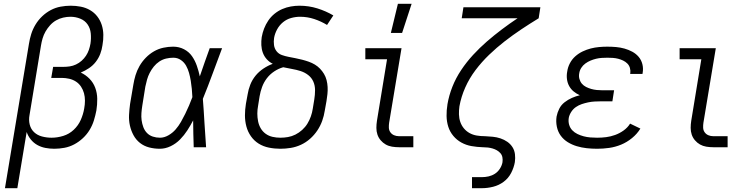

<svg xmlns="http://www.w3.org/2000/svg" viewBox="-20 -773 3940 1008"><path d="M6 215 132 -543Q136 -569 144 -594.5Q152 -620 166.5 -644Q181 -668 201.5 -687.5Q222 -707 246.5 -720Q271 -733 298 -738Q325 -743 351 -743Q378 -743 404 -738Q430 -733 452.5 -720Q475 -707 490.5 -687Q506 -667 514 -642.5Q522 -618 522.5 -590.5Q523 -563 518 -536Q515 -513 506.5 -490.5Q498 -468 483 -448.5Q468 -429 447 -415Q426 -401 404 -392Q430 -380 450 -359.5Q470 -339 480 -312Q490 -285 490.5 -254.5Q491 -224 486 -193Q481 -167 473 -141Q465 -115 450.5 -91Q436 -67 415 -47.5Q394 -28 369.5 -15Q345 -2 318 3Q291 8 265 8Q241 8 218 3.5Q195 -1 175.5 -12Q156 -23 141.5 -41Q127 -59 120 -80L71 215ZM251 -50Q281 -50 312 -59.5Q343 -69 367 -91.5Q391 -114 404 -143.5Q417 -173 422 -203Q426 -224 426 -244.5Q426 -265 421 -283.5Q416 -302 405.5 -318Q395 -334 379 -344.5Q363 -355 343.5 -359.5Q324 -364 304 -364H249L259 -422H314Q330 -422 346.5 -424.5Q363 -427 379 -434.5Q395 -442 408.5 -454Q422 -466 431.5 -480.5Q441 -495 446.5 -511Q452 -527 455 -544Q459 -571 456.5 -597.5Q454 -624 440 -644.5Q426 -665 401.5 -675Q377 -685 350 -685Q331 -685 311.5 -680.5Q292 -676 274.5 -666Q257 -656 243 -640.5Q229 -625 219 -607.5Q209 -590 203.5 -571Q198 -552 195 -533L135 -169Q130 -143 136 -119Q142 -95 159 -79Q176 -63 200.5 -56.5Q225 -50 251 -50Z M819 8Q790 8 763 1Q736 -6 715 -22.5Q694 -39 681 -63Q668 -87 662 -114Q656 -141 657.5 -170Q659 -199 663 -228L680 -328Q684 -353 691.5 -378Q699 -403 712.5 -426.5Q726 -450 745.5 -470Q765 -490 788.5 -503.5Q812 -517 838 -522.5Q864 -528 889 -528Q920 -528 946 -514.5Q972 -501 988 -478Q1004 -455 1013.5 -427.5Q1023 -400 1029 -372Q1041 -409 1054.5 -446Q1068 -483 1081 -520H1146Q1121 -454 1096.5 -387Q1072 -320 1045 -254Q1050 -191 1053.5 -127Q1057 -63 1062 0H997Q996 -35 995 -70Q994 -105 994 -141Q980 -114 963.5 -88.5Q947 -63 925.5 -41Q904 -19 876 -5.5Q848 8 819 8ZM820 -50Q842 -50 864 -62.5Q886 -75 902 -93.5Q918 -112 930 -133Q942 -154 952.5 -175.5Q963 -197 972.5 -219Q982 -241 990 -263Q989 -285 987 -306.5Q985 -328 981.5 -349Q978 -370 972.5 -390Q967 -410 957 -428Q947 -446 929.5 -458Q912 -470 890 -470Q871 -470 852 -465.5Q833 -461 816.5 -450Q800 -439 787.5 -423.5Q775 -408 766 -390.5Q757 -373 752 -355Q747 -337 743 -318L727 -218Q724 -199 722.5 -179.5Q721 -160 723.5 -141.5Q726 -123 732.5 -105.5Q739 -88 751.5 -75Q764 -62 782 -56Q800 -50 820 -50Z M1452 8Q1421 8 1391.5 2Q1362 -4 1338 -19Q1314 -34 1297.5 -57.5Q1281 -81 1273.5 -109Q1266 -137 1266 -167Q1266 -197 1271 -228L1280 -277Q1284 -303 1294 -328.5Q1304 -354 1321.5 -375.5Q1339 -397 1363 -413Q1387 -429 1412 -438Q1394 -447 1380.5 -462Q1367 -477 1360 -496Q1353 -515 1352 -536Q1351 -557 1354 -578Q1358 -601 1366.5 -623Q1375 -645 1388.5 -665Q1402 -685 1421 -700.5Q1440 -716 1462 -725.5Q1484 -735 1507 -739Q1530 -743 1552 -743Q1601 -743 1646 -729Q1691 -715 1730 -692L1697 -642Q1666 -661 1630 -673Q1594 -685 1555 -685Q1532 -685 1508.5 -678.5Q1485 -672 1466 -656.5Q1447 -641 1435 -619Q1423 -597 1419 -574Q1416 -555 1418.5 -536.5Q1421 -518 1432 -504Q1443 -490 1460 -484Q1477 -478 1495 -474.5Q1513 -471 1531 -467.5Q1549 -464 1566.5 -459.5Q1584 -455 1601 -449Q1618 -443 1633 -434Q1648 -425 1660 -412.5Q1672 -400 1681 -385Q1690 -370 1694.5 -352.5Q1699 -335 1700 -316.5Q1701 -298 1699 -279Q1697 -260 1694 -242L1685 -192Q1681 -165 1671.5 -138.5Q1662 -112 1646 -88Q1630 -64 1608 -44.5Q1586 -25 1560 -13Q1534 -1 1506.5 3.5Q1479 8 1452 8ZM1452 -50Q1472 -50 1492 -53.5Q1512 -57 1531 -66.5Q1550 -76 1566.5 -91Q1583 -106 1594 -124Q1605 -142 1612 -162Q1619 -182 1622 -202L1630 -251Q1634 -275 1634 -299.5Q1634 -324 1625 -344.5Q1616 -365 1598 -379Q1580 -393 1558 -400Q1536 -407 1512.5 -411Q1489 -415 1467 -420Q1442 -413 1419.5 -398Q1397 -383 1381 -362Q1365 -341 1356 -316.5Q1347 -292 1343 -268L1335 -218Q1331 -197 1331 -176.5Q1331 -156 1335 -136Q1339 -116 1349 -99Q1359 -82 1375 -70.5Q1391 -59 1411 -54.5Q1431 -50 1452 -50Z M2075 0Q2056 0 2038 -3Q2020 -6 2005 -14.5Q1990 -23 1978.5 -36.5Q1967 -50 1961.5 -66.5Q1956 -83 1956 -101.5Q1956 -120 1959 -139L2012 -462H1898V-520H2088L2023 -129Q2021 -116 2021.5 -102.5Q2022 -89 2029.5 -78.5Q2037 -68 2049 -63Q2061 -58 2074 -58H2150V0ZM2032 -600 2069 -753H2141L2091 -600Z M2458 215V157H2510Q2528 157 2545.5 153Q2563 149 2578.5 139Q2594 129 2604.5 112.5Q2615 96 2618 79Q2620 65 2617.5 52.5Q2615 40 2607 31Q2599 22 2588.5 16Q2578 10 2566 6.5Q2554 3 2541.5 1.5Q2529 0 2516 0H2514Q2484 -1 2455.5 -6Q2427 -11 2402.5 -24.5Q2378 -38 2360 -59.5Q2342 -81 2333.5 -107.5Q2325 -134 2324.5 -164Q2324 -194 2329 -224V-225Q2337 -272 2355 -317.5Q2373 -363 2401 -405Q2429 -447 2463.5 -484.5Q2498 -522 2536 -555Q2574 -588 2614.5 -618.5Q2655 -649 2697 -677H2404L2413 -735H2817L2808 -677Q2762 -649 2717 -619Q2672 -589 2629.5 -556Q2587 -523 2548 -485.5Q2509 -448 2476.5 -405Q2444 -362 2422.5 -313.5Q2401 -265 2392 -215Q2389 -194 2389.5 -173Q2390 -152 2396.5 -133Q2403 -114 2415.5 -99Q2428 -84 2445 -74.5Q2462 -65 2482.5 -61.5Q2503 -58 2525 -58H2526Q2547 -57 2567.5 -55Q2588 -53 2607.5 -46.5Q2627 -40 2643.5 -28.5Q2660 -17 2670.5 -0.5Q2681 16 2683.5 36.5Q2686 57 2683 78Q2678 107 2663.5 135Q2649 163 2624 181.5Q2599 200 2569 207.5Q2539 215 2510 215Z M3115 8Q3087 8 3060 5Q3033 2 3008 -5.5Q2983 -13 2961 -26.5Q2939 -40 2924 -60.5Q2909 -81 2903.5 -107.5Q2898 -134 2902 -161Q2906 -182 2916 -202Q2926 -222 2944 -236Q2962 -250 2982.5 -259Q3003 -268 3024 -273Q3006 -281 2991.5 -293Q2977 -305 2968 -321.5Q2959 -338 2956.5 -358Q2954 -378 2958 -398Q2961 -420 2972 -441Q2983 -462 3000.5 -477.5Q3018 -493 3039 -503Q3060 -513 3081.5 -518.5Q3103 -524 3125 -526Q3147 -528 3168 -528Q3192 -528 3214.5 -526Q3237 -524 3258.5 -518Q3280 -512 3299.5 -501.5Q3319 -491 3333 -474.5Q3347 -458 3352.5 -436Q3358 -414 3354 -391L3353 -385H3288L3289 -388Q3291 -403 3287 -416.5Q3283 -430 3273.5 -439.5Q3264 -449 3251.5 -455Q3239 -461 3225.5 -464.5Q3212 -468 3197.5 -469Q3183 -470 3169 -470Q3154 -470 3139 -469Q3124 -468 3109.5 -464.5Q3095 -461 3080.5 -455Q3066 -449 3053 -439.5Q3040 -430 3031.5 -416.5Q3023 -403 3021 -388Q3018 -373 3022 -358.5Q3026 -344 3035 -333.5Q3044 -323 3057 -316.5Q3070 -310 3084 -306Q3098 -302 3113 -300.5Q3128 -299 3143 -299H3204L3195 -241H3134Q3118 -241 3101 -240Q3084 -239 3067.5 -235.5Q3051 -232 3034.5 -226.5Q3018 -221 3003.5 -211Q2989 -201 2979 -185.5Q2969 -170 2966 -154Q2963 -135 2968 -118Q2973 -101 2984.5 -89Q2996 -77 3011.5 -69.5Q3027 -62 3044 -57.5Q3061 -53 3079 -51.5Q3097 -50 3115 -50Q3139 -50 3162.5 -53Q3186 -56 3209.5 -64.5Q3233 -73 3254 -88Q3275 -103 3288 -124L3342 -98Q3325 -70 3298 -48Q3271 -26 3240.5 -13.5Q3210 -1 3178 3.5Q3146 8 3115 8Z M3725 0Q3706 0 3688 -3Q3670 -6 3655 -14.5Q3640 -23 3628.5 -36.5Q3617 -50 3611.5 -66.5Q3606 -83 3606 -101.5Q3606 -120 3609 -139L3662 -462H3548V-520H3738L3673 -129Q3671 -116 3671.5 -102.5Q3672 -89 3679.5 -78.5Q3687 -68 3699 -63Q3711 -58 3724 -58H3800V0Z"/></svg>

Font: Iosevka Etoile Light
Style: Italic
Weight: 300
Italic angle: -9°
Designer: Belleve Invis
Foundry: Belleve Invis
Version: Version 22.1.2; ttfautohint (v1.8.4)